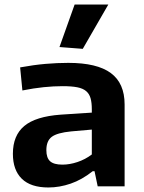

<svg xmlns="http://www.w3.org/2000/svg" viewBox="-20 -824 636 849"><path d="M194 5Q116 5 76.5 -33.5Q37 -72 37 -144Q37 -225 87.5 -267Q138 -309 248 -317L386 -326V-341Q386 -370 380.5 -389.5Q375 -409 361 -421Q347 -433 322 -438Q297 -443 257 -443Q217 -443 173 -438.5Q129 -434 79 -424L69 -526Q129 -537 181 -541.5Q233 -546 282 -546Q409 -546 470 -501Q531 -456 531 -362V0H412L398 -67H390Q342 -29 292.5 -12Q243 5 194 5ZM256 -96Q288 -96 322.5 -107.5Q357 -119 386 -141V-251L295 -243Q233 -237 209 -219Q185 -201 185 -160Q185 -126 201.5 -111Q218 -96 256 -96ZM243 -616 310 -804H459L346 -608Z"/></svg>

Font: Encode Sans Wide
Style: SemiBold
Weight: 600
Designer: Pablo Impallari, Andres Torresi
Foundry: Pablo Impallari, Andres Torresi
Version: Version 1.000; ttfautohint (v1.00) -l 8 -r 50 -G 200 -x 14 -